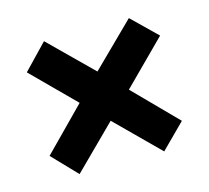

<svg xmlns="http://www.w3.org/2000/svg" viewBox="-69 -634 610 561"><g transform="rotate(-15 236.5 -353.5)"><path d="M364 -555 439 -482 310 -353 436 -225 363 -152 235 -279 107 -152 36 -226 161 -353 35 -479 107 -554 235 -428Z"/></g></svg>

Font: Noto Sans Khmer ExtraCondensed
Style: Bold
Weight: 700
Width: 2
Designer: Danh Hong and the Monotype Design Team
Foundry: Monotype Imaging Inc.
Version: Version 2.004